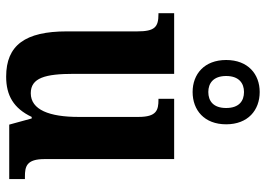

<svg xmlns="http://www.w3.org/2000/svg" viewBox="-140 -714 864 624"><g transform="rotate(90 292.0 -402.0)"><path d="M279 -596C338 -596 384 -634 384 -705C384 -776 338 -814 279 -814C221 -814 175 -776 175 -705C175 -634 221 -596 279 -596ZM279 -647C251 -647 227 -663 227 -705C227 -747 251 -763 279 -763C308 -763 331 -747 331 -705C331 -663 308 -647 279 -647ZM229 10C290 10 332 -14 360 -73H365L385 0H562V-51H554C521 -51 497 -56 497 -115V-536H301V-485H304C338 -485 360 -479 360 -420V-225C360 -131 337 -70 283 -70C233 -70 220 -117 220 -210V-536H23V-485H26C68 -485 82 -473 82 -416V-187C82 -52 127 10 229 10Z"/></g></svg>

Font: Noto Serif Condensed
Style: Bold
Weight: 700
Width: 3
Designer: Monotype Design Team
Foundry: Monotype Imaging Inc.
Version: Version 2.015